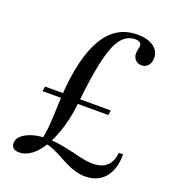

<svg xmlns="http://www.w3.org/2000/svg" viewBox="-134 -823 829 933"><g transform="rotate(20 280.0 -356.5)"><path d="M70 11Q51 11 41 2Q31 -7 31 -23Q31 -55 73 -77Q115 -99 176 -99L148 -56Q155 -86 159.5 -114Q164 -142 166.5 -174.5Q169 -207 170 -251Q173 -308 174 -333Q175 -358 175 -361.5Q175 -365 175 -356.5Q175 -348 174 -336.5Q173 -325 173 -321Q186 -523 247 -623.5Q308 -724 417 -724Q470 -724 501 -702.5Q532 -681 532 -644Q532 -620 519 -605Q506 -590 485 -590Q466 -590 453.5 -603Q441 -616 441 -636Q441 -642 442 -647.5Q443 -653 444 -658Q446 -665 446.5 -670Q447 -675 447 -678Q447 -688 438 -693.5Q429 -699 415 -699Q373 -699 344 -663Q315 -627 295.5 -544.5Q276 -462 261 -322Q254 -248 236 -187Q218 -126 192.5 -81.5Q167 -37 136 -13Q105 11 70 11ZM412 11Q383 11 353.5 1.5Q324 -8 280 -32Q244 -52 220.5 -61.5Q197 -71 174 -75L185 -99Q216 -98 247.5 -93Q279 -88 325 -77Q363 -67 385.5 -63.5Q408 -60 426 -60Q473 -60 498.5 -83.5Q524 -107 528 -153H550Q550 -75 513.5 -32Q477 11 412 11ZM77 -308 81 -333H194L192 -308ZM227 -308 232 -333H421L417 -308Z"/></g></svg>

Font: Baskervville
Style: Regular
Weight: 400
Designer: Alexis Faudot, Rémi Forte, Morgane Pierson, Rafael Ribas, Tanguy Vanlaeys, Rosalie Wagner, Thomas Huot-Marchand
Foundry: ANRT
Version: Version 1.100